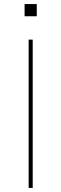

<svg xmlns="http://www.w3.org/2000/svg" viewBox="-20 -925 302 945"><path d="M121 -730H141V0H121ZM101 -905H161V-845H101Z"/></svg>

Font: Enso Thin
Style: Regular
Weight: 100
Designer: Coji Morishita
Foundry: UNDERFOREST DESIGN
Version: Version 1.000